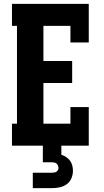

<svg xmlns="http://www.w3.org/2000/svg" viewBox="-20 -755 540 995"><path d="M42 0V-114H68V-621H42V-735H440V-535H345V-621H205V-439H354V-325H205V-114H345V-200H440V0ZM150 220V140H250Q256 140 261.5 139Q267 138 272 135Q277 132 280 127Q283 122 283 116Q283 110 280.5 103.5Q278 97 273.5 93Q269 89 262.5 87.5Q256 86 250 86H202V0H298V47Q311 51 323 59Q335 67 343 78Q351 89 354.5 102.5Q358 116 358 130Q358 150 350 169Q342 188 326 199.5Q310 211 290 215.5Q270 220 250 220Z"/></svg>

Font: Iosevka Curly Slab Heavy
Style: Regular
Weight: 900
Monospace: yes
Designer: Belleve Invis
Foundry: Belleve Invis
Version: Version 22.1.2; ttfautohint (v1.8.4)